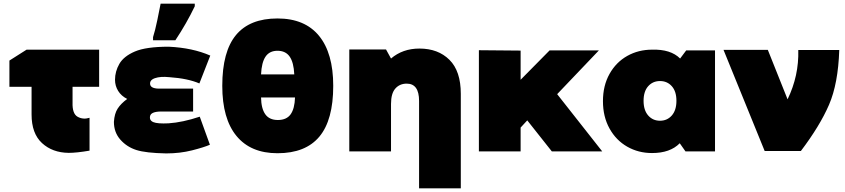

<svg xmlns="http://www.w3.org/2000/svg" viewBox="-20 -820 4575 1040"><path d="M151 -350H31V-492L124 -551H517V-350H373V-265Q371 -204 400.5 -187.5Q430 -171 465 -182V-4Q395 8 352 8Q264 7 207.5 -45Q151 -97 151 -200Z M809 -619Q820 -653 832 -710.5Q844 -768 850 -800H1035V-786Q991 -694 930 -602H809ZM1117 -36Q1085 -22 1020 -5.5Q955 11 880 11Q770 9 718.5 -7.5Q667 -24 632 -63.5Q597 -103 597 -160Q600 -205 617.5 -232Q635 -259 669 -284Q637 -300 620 -327.5Q603 -355 603 -388Q603 -433 626.5 -474Q650 -515 710.5 -541Q771 -567 894 -567Q1023 -561 1119 -519L1060 -368Q998 -395 897 -402Q849 -407 819 -396.5Q789 -386 793.5 -362Q798 -338 852 -340H1026V-216H851Q798 -215 793 -191.5Q788 -168 810.5 -158.5Q833 -149 893 -152Q969 -157 1062 -188Z M1785 -355Q1785 -170 1710 -80Q1635 10 1483 10Q1338 10 1261 -83.5Q1184 -177 1184 -355Q1184 -541 1258.5 -630.5Q1333 -720 1483 -720Q1631 -720 1708 -626Q1785 -532 1785 -355ZM1485 -170Q1532 -170 1554 -200.5Q1576 -231 1578 -292H1394Q1395 -232 1417 -201Q1439 -170 1485 -170ZM1483 -545Q1440 -545 1418.5 -513.5Q1397 -482 1394 -417H1574Q1571 -482 1549 -513.5Q1527 -545 1483 -545Z M2476 -312V200H2250V-273Q2250 -367 2183 -367Q2145 -367 2121.5 -340.5Q2098 -314 2098 -257V0H1872V-552H2071L2098 -503Q2161 -557 2252 -557Q2353 -557 2414.5 -496Q2476 -435 2476 -312Z M2836 -168 2800 -129V0H2574V-548L2800 -546V-388L2957 -547H3224L2998 -310L3242 0H2969Z M3853 -547V0H3693L3662 -44Q3610 9 3512 9Q3438 9 3377.5 -25.5Q3317 -60 3281.5 -124Q3246 -188 3246 -272Q3246 -356 3281.5 -419.5Q3317 -483 3377.5 -517Q3438 -551 3512 -551Q3613 -554 3664 -503L3697 -547ZM3644 -274Q3644 -325 3619 -353Q3594 -381 3555 -381Q3516 -381 3491 -353Q3466 -325 3466 -274Q3466 -223 3491 -194.5Q3516 -166 3555 -166Q3594 -166 3619 -194.5Q3644 -223 3644 -274Z M4526 -549Q4520 -367 4470.5 -252.5Q4421 -138 4318 -2H4122L3899 -550H4139L4246 -282Q4308 -410 4304 -549Z"/></svg>

Font: AtCorfu Sans
Style: AtCorfu Sans Black
Weight: 900
Designer: Kostas Teopoulos
Foundry: Kostas Teopoulos
Version: Version 1.00 July 8, 2025, initial release